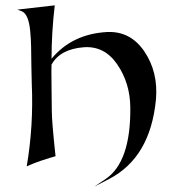

<svg xmlns="http://www.w3.org/2000/svg" viewBox="-20 -641 672 719"><path d="M173 -399Q172 -388 173 -317Q174 -246 174 -225Q174 -186 188 -56Q173 -52 133 -39Q109 -31 80 -18Q106 -170 99 -327Q98 -351 97.5 -394Q97 -437 96.5 -466Q96 -495 93 -526Q90 -557 82 -575.5Q74 -594 61 -599L45 -605L185 -621Q173 -518 173 -421Q249 -513 379 -521Q468 -526 520.5 -448.5Q573 -371 564 -268Q543 -51 389 29L333 58L376 29Q470 -35 468 -239Q467 -330 419 -400Q371 -470 293 -464Q205 -457 173 -399Z"/></svg>

Font: Roman Uncial Modern
Style: Medium
Weight: 500
Version: Version 001.000